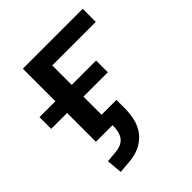

<svg xmlns="http://www.w3.org/2000/svg" viewBox="-189 -611 914 914"><g transform="rotate(-45 268.0 -153.5)"><path d="M96 185 89 106 145 101Q188 97 207 73Q226 49 226 0H114V-194H7V-273H114V-492H517V-404H224V-273H388V-194H224V-72H324V-18Q324 78 278.5 126.5Q233 175 155 180Z"/></g></svg>

Font: Nunito Sans 10pt SemiExpanded SemiBold
Style: Regular
Weight: 600
Width: 6
Designer: Vernon Adams
Foundry: Vernon Adams
Version: Version 3.101;gftools[0.9.27]